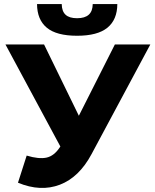

<svg xmlns="http://www.w3.org/2000/svg" viewBox="-20 -922 774 958"><path d="M278.8 -187.4 312.8 -238.1 328.8 -256.1 553.1 -700H730L437 -153.4Q375.1 -37.3 278.8 -0.4Q182.4 36.4 69.7 -10.3L113.1 -145.7Q174 -127.3 212.1 -135.6Q250.1 -143.8 278.8 -187.4ZM7.3 -700H199.9L424.9 -239L325.8 -108ZM164.8 -901.8H288Q288.4 -866 307.1 -848.6Q325.7 -831.1 364.6 -831.1Q403.4 -831.1 422.8 -848.6Q442.2 -866 442.7 -901.8H565.4Q565 -823.8 515.9 -783.7Q466.8 -743.6 364.6 -743.6Q261.9 -743.6 213.6 -783.7Q165.2 -823.8 164.8 -901.8Z"/></svg>

Font: iiserrat Thin
Style: Regular
Weight: 100
Designer: Akira Ohta
Foundry: Akira Ohta
Version: Version 1.200;Glyphs 3.3.1 (3343)